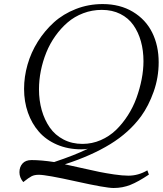

<svg xmlns="http://www.w3.org/2000/svg" viewBox="-20 -731 805 950"><path d="M76.2 121.1Q76.2 95.2 91.3 78.1Q106.4 61 136.2 61Q183.6 61 248 70.8Q348.1 37.6 415 4.9Q404.8 7.8 381.8 7.8Q315.9 7.8 262 -15.4Q208 -38.6 172.6 -79.1Q137.2 -119.6 118.2 -173.8Q99.1 -228 99.1 -291Q99.1 -351.1 116.2 -411.1Q133.3 -471.2 167 -524.9Q200.7 -578.6 246.8 -620.4Q293 -662.1 355.5 -686.5Q418 -710.9 487.8 -710.9Q573.7 -710.9 637.5 -672.6Q701.2 -634.3 733.2 -569.6Q765.1 -504.9 765.1 -422.9Q765.1 -347.2 740.2 -277.1Q715.3 -207 678.2 -155.8Q619.1 -75.2 525.6 -17.8Q432.1 39.6 300.8 82Q327.1 87.4 383.8 100.3Q440.4 113.3 471.9 119.6Q503.4 126 544.7 132.1Q585.9 138.2 615.2 138.2Q664.6 138.2 709 111.8L716.8 132.8Q663.6 168.5 625 183.8Q586.4 199.2 542 199.2Q502.9 199.2 356.2 166.5Q209.5 133.8 171.9 133.8Q150.4 133.8 136.2 141.1Q122.1 148.4 95.2 169.9Q76.2 147.9 76.2 121.1ZM172.9 -289.1Q172.9 -234.4 186.5 -186Q200.2 -137.7 226.3 -100.1Q252.4 -62.5 294.2 -40.8Q335.9 -19 388.2 -19Q435.5 -19 478.3 -37.6Q521 -56.2 553.5 -87.4Q585.9 -118.7 612.3 -159.7Q638.7 -200.7 655.3 -246.6Q671.9 -292.5 680.9 -338.9Q689.9 -385.3 689.9 -428.2Q689.9 -481 677.2 -526.4Q664.6 -571.8 639.9 -606.9Q615.2 -642.1 575.2 -662.1Q535.2 -682.1 483.9 -682.1Q435.5 -682.1 391.8 -665.5Q348.1 -648.9 314.7 -620.1Q281.2 -591.3 253.9 -553Q226.6 -514.6 209 -470.9Q191.4 -427.2 182.1 -380.9Q172.9 -334.5 172.9 -289.1Z"/></svg>

Font: Dehuti
Style: Italic
Weight: 400
Version: Version 1.2